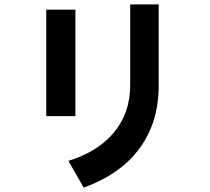

<svg xmlns="http://www.w3.org/2000/svg" viewBox="-20 -723 960 876"><path d="M292 11Q428 -31 501 -120Q574 -209 574 -334V-703H704V-332Q704 -165 617 -46.5Q530 72 362 133ZM324 -679V-193H191V-679Z"/></svg>

Font: BM Euljiro oraeorae
Style: Regular
Weight: 400
Designer: Bongjin Kim; Bomjun Kim; Myungsoo Han; Hyesun Chae; Mikyoung Jeong; Wujin Sim; Minjae Kang; Suwha Jang;
Foundry: Sandoll Inc.
Version: Version 1.000;hotconv 1.0.109;makeexe 2.5.65596